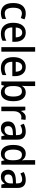

<svg xmlns="http://www.w3.org/2000/svg" viewBox="1733 -2533 810 4316"><g transform="rotate(90 2138.0 -375.0)"><path d="M275 10Q171 10 109.5 -57.5Q48 -125 48 -267Q48 -409 111.5 -479Q175 -549 281 -549Q320 -549 355 -541Q390 -533 416 -519L385 -437Q361 -447 334 -454.5Q307 -462 282 -462Q154 -462 154 -268Q154 -77 280 -77Q316 -77 347.5 -86Q379 -95 406 -110V-22Q380 -7 347.5 1.5Q315 10 275 10Z M712 -549Q811 -549 865.5 -482.5Q920 -416 920 -307V-247H596Q600 -74 741 -74Q784 -74 820.5 -83Q857 -92 895 -112V-26Q858 -7 820 1.5Q782 10 732 10Q619 10 555.5 -62.5Q492 -135 492 -266Q492 -402 551.5 -475.5Q611 -549 712 -549ZM713 -469Q662 -469 632.5 -432Q603 -395 598 -324H820Q819 -387 793 -428Q767 -469 713 -469Z M1142 0H1040V-760H1142Z M1484 -549Q1583 -549 1637.5 -482.5Q1692 -416 1692 -307V-247H1368Q1372 -74 1513 -74Q1556 -74 1592.5 -83Q1629 -92 1667 -112V-26Q1630 -7 1592 1.5Q1554 10 1504 10Q1391 10 1327.5 -62.5Q1264 -135 1264 -266Q1264 -402 1323.5 -475.5Q1383 -549 1484 -549ZM1485 -469Q1434 -469 1404.5 -432Q1375 -395 1370 -324H1592Q1591 -387 1565 -428Q1539 -469 1485 -469Z M1914 -568Q1914 -541 1912.5 -515Q1911 -489 1909 -468H1914Q1936 -505 1972 -527Q2008 -549 2060 -549Q2150 -549 2202.5 -478Q2255 -407 2255 -270Q2255 -133 2202 -61.5Q2149 10 2060 10Q2007 10 1972 -10.5Q1937 -31 1914 -65H1907L1890 0H1812V-760H1914ZM2035 -463Q1966 -463 1940 -415Q1914 -367 1914 -277V-264Q1914 -171 1941 -123Q1968 -75 2037 -75Q2150 -75 2150 -271Q2150 -463 2035 -463Z M2619 -549Q2649 -549 2675 -543L2663 -444Q2639 -451 2610 -451Q2575 -451 2545.5 -430.5Q2516 -410 2498 -372Q2480 -334 2480 -282V0H2378V-539H2458L2472 -445H2477Q2499 -489 2535 -519Q2571 -549 2619 -549Z M2939 -549Q3119 -549 3119 -364V0H3044L3025 -75H3022Q2992 -31 2956 -10.5Q2920 10 2862 10Q2792 10 2751 -33Q2710 -76 2710 -153Q2710 -318 2936 -326L3017 -329V-358Q3017 -417 2994 -442.5Q2971 -468 2927 -468Q2893 -468 2859 -457Q2825 -446 2792 -429L2762 -504Q2797 -524 2842.5 -536.5Q2888 -549 2939 -549ZM2954 -258Q2878 -254 2846.5 -228.5Q2815 -203 2815 -155Q2815 -111 2836.5 -91Q2858 -71 2894 -71Q2947 -71 2982 -106.5Q3017 -142 3017 -211V-261Z M3433 10Q3343 10 3290.5 -61Q3238 -132 3238 -269Q3238 -406 3291 -477.5Q3344 -549 3433 -549Q3485 -549 3521 -527Q3557 -505 3580 -470H3585Q3583 -488 3581 -513Q3579 -538 3579 -555V-760H3682V0H3601L3584 -69H3579Q3556 -34 3521 -12Q3486 10 3433 10ZM3458 -75Q3524 -75 3553 -118.5Q3582 -162 3582 -250V-271Q3582 -366 3554.5 -414.5Q3527 -463 3457 -463Q3400 -463 3371.5 -411.5Q3343 -360 3343 -268Q3343 -174 3372 -124.5Q3401 -75 3458 -75Z M4025 -549Q4205 -549 4205 -364V0H4130L4111 -75H4108Q4078 -31 4042 -10.5Q4006 10 3948 10Q3878 10 3837 -33Q3796 -76 3796 -153Q3796 -318 4022 -326L4103 -329V-358Q4103 -417 4080 -442.5Q4057 -468 4013 -468Q3979 -468 3945 -457Q3911 -446 3878 -429L3848 -504Q3883 -524 3928.5 -536.5Q3974 -549 4025 -549ZM4040 -258Q3964 -254 3932.5 -228.5Q3901 -203 3901 -155Q3901 -111 3922.5 -91Q3944 -71 3980 -71Q4033 -71 4068 -106.5Q4103 -142 4103 -211V-261Z"/></g></svg>

Font: Noto Sans Georgian SemiCondensed Medium
Style: Regular
Weight: 500
Width: 4
Designer: Monotype Design Team, Akaki Razmadze
Foundry: Google LLC
Version: Version 2.005; ttfautohint (v1.8.4.7-5d5b)